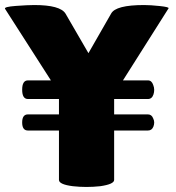

<svg xmlns="http://www.w3.org/2000/svg" viewBox="-20 -731 699 762"><path d="M567 -213H433V-17Q433 0 378 8Q350 11 323 11Q296 11 269 8Q214 1 214 -17V-213H91Q68 -213 68 -245Q68 -277 91 -277H214V-338H91Q68 -338 68 -375Q68 -412 91 -412H182L0 -696Q-5 -704 43 -707.5Q91 -711 116 -711Q219 -711 240 -677L331 -520L421 -677Q439 -711 552 -711Q577 -711 614.5 -707Q652 -703 649 -698L468 -412H567Q582 -412 588 -394Q592 -384 592 -374.5Q592 -365 589 -356Q583 -338 567 -338H433V-277H567Q582 -277 588 -261Q592 -253 592 -245Q592 -237 589 -229Q583 -213 567 -213Z"/></svg>

Font: Lilita One
Style: Regular
Weight: 400
Designer: Juan Montoreano
Foundry: Juan Montoreano
Version: Version 1.002